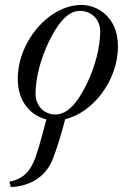

<svg xmlns="http://www.w3.org/2000/svg" viewBox="-20 -476 534 778"><path d="M124 -96C124 -160 145 -239 178 -307C205 -362 246 -432 304 -432C348 -432 386 -400 386 -348C386 -284 365 -205 332 -137C305 -82 264 -12 204 -12C162 -12 124 -44 124 -96ZM18 260 24 282C93 279 163 248 194 168C212 122 232 56 244 7C358 -20 458 -151 458 -288C458 -408 374 -456 310 -456C180 -456 52 -310 52 -156C52 -56 112 -6 168 8C156 54 139 118 124 161C105 214 76 250 18 260Z"/></svg>

Font: Old Standard
Style: Italic
Weight: 400
Italic angle: -15.2°
Designer: Alexey Kryukov <alexios@thessalonica.org.ru>
Version: Version 2.0